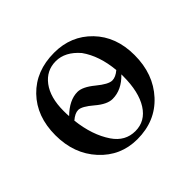

<svg xmlns="http://www.w3.org/2000/svg" viewBox="-119 -600 751 751"><g transform="rotate(-45 256.0 -225.0)"><path d="M476 -231Q476 -126 413.5 -58Q351 10 251 10Q159 10 97 -57.5Q35 -125 35 -228Q35 -332 97 -396Q159 -460 260 -460Q353 -460 414.5 -396.5Q476 -333 476 -231ZM384 -240Q376 -326 336 -382Q293 -432 241 -432Q189 -432 157 -389.5Q125 -347 125 -273Q125 -253 126 -243Q171 -287 216 -287Q244 -287 283.5 -254.5Q323 -222 344 -222Q363 -222 384 -240ZM386 -204V-214Q344 -170 294 -170Q264 -170 226 -202.5Q188 -235 168 -235Q150 -235 128 -216Q138 -127 178 -68Q212 -18 268 -18Q323 -18 354.5 -67.5Q386 -117 386 -204Z"/></g></svg>

Font: STIX Math
Style: Regular
Weight: 400
Designer: MicroPress Inc., with final additions and corrections provided by Coen Hoffman, Elsevier (retired)
Version: Version 1.1.1